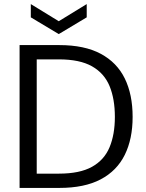

<svg xmlns="http://www.w3.org/2000/svg" viewBox="-20 -921 718 941"><path d="M76 0V-700H271Q394 -700 473.5 -657.5Q553 -615 591.5 -536.5Q630 -458 630 -348Q630 -240 591.5 -162Q553 -84 473.5 -42Q394 0 271 0ZM160 -70H269Q371 -70 431 -103.5Q491 -137 517 -199.5Q543 -262 543 -348Q543 -436 517 -499Q491 -562 431 -596Q371 -630 269 -630H160ZM268 -754 131 -836V-901L268 -817L405 -901V-836Z"/></svg>

Font: DM Sans 12pt
Style: Regular
Weight: 400
Version: Version 4.004;gftools[0.9.30]